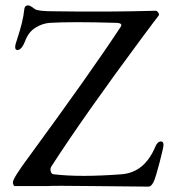

<svg xmlns="http://www.w3.org/2000/svg" viewBox="-20 -689 643 714"><path d="M433 -41Q517 -48 557 -142Q565 -163 579 -163Q588 -163 588 -150Q588 -141 573.5 -85Q559 -29 551 -12Q542 5 533 5Q481 5 328.5 3Q176 1 155 3H35Q32 3 30.5 -0.5Q29 -4 28 -8V-11Q28 -26 86 -104Q321 -425 428 -588Q439 -603 413 -604Q246 -609 165 -604Q137 -602 111 -585.5Q85 -569 73 -535Q60 -503 45 -503Q29 -503 43 -541Q66 -610 70 -652Q71 -669 85 -669Q92 -669 110 -655Q121 -647 183 -647Q380 -644 559 -649Q564 -649 568.5 -642Q573 -635 570 -631Q564 -624 509 -550Q293 -259 171 -70Q166 -63 168.5 -52.5Q171 -42 179 -41Q276 -29 433 -41Z"/></svg>

Font: EB Garamond
Style: SC
Weight: 400
Version: Version 000.010